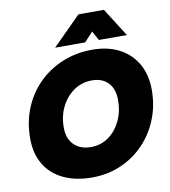

<svg xmlns="http://www.w3.org/2000/svg" viewBox="-99 -1020 985 1114"><g transform="rotate(-10 393.0 -463.0)"><path d="M355 10Q257 10 185.5 -24Q114 -58 76 -122Q38 -186 38 -275Q38 -371 71 -452Q104 -533 164 -593Q224 -653 305 -686.5Q386 -720 482 -720Q574 -720 641 -684.5Q708 -649 745 -584.5Q782 -520 782 -431Q782 -338 749.5 -257.5Q717 -177 659 -117Q601 -57 523 -23.5Q445 10 355 10ZM378 -165Q436 -165 481 -197Q526 -229 552.5 -283.5Q579 -338 579 -407Q579 -472 544.5 -508.5Q510 -545 449 -545Q390 -545 343 -513Q296 -481 268.5 -426.5Q241 -372 241 -303Q241 -239 277.5 -202Q314 -165 378 -165ZM695 -769H530L500 -824L449 -769H272L439 -936H589Z"/></g></svg>

Font: Livvic Black
Style: Italic
Weight: 900
Italic angle: -10°
Designer: Jacques Le Bailly, Baron von Fonthausen
Version: Version 1.001; ttfautohint (v1.8.2)